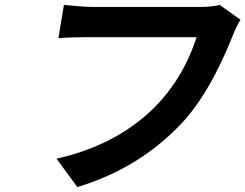

<svg xmlns="http://www.w3.org/2000/svg" viewBox="-20 -717 996 779"><path d="M871.4 -697.1 955.6 -637.1Q941.4 -614.7 923.3 -570Q832 -341.6 721.6 -221.9Q549 -35.2 294 41.9L209.2 -73.2Q312.5 -96.2 401.1 -138.1Q489.7 -180 562.7 -240.9Q635.7 -301.8 690.5 -384.1Q745.4 -466.3 777.7 -566.1H331.7Q263.1 -566.1 217 -562.1L239.3 -697.1Q321 -688.9 353 -688.9H795.1Q840.6 -688.9 871.4 -697.1Z"/></svg>

Font: Karasuma Gothic
Style: Bold Italic
Weight: 700
Italic angle: 9.39998°
Designer: Rasmus Andersson / Ryoko Nishizuka
Foundry: Genbu
Version: Version 1.00